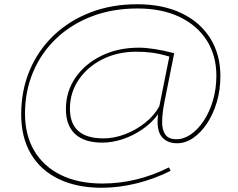

<svg xmlns="http://www.w3.org/2000/svg" viewBox="-20 -769 1121 906"><path d="M460 117Q342 117 256.5 75.5Q171 34 125.5 -43.5Q80 -121 80 -229Q80 -342 120 -437Q160 -532 233.5 -602Q307 -672 407 -710.5Q507 -749 627 -749Q748 -749 836 -707Q924 -665 972 -588.5Q1020 -512 1020 -410Q1020 -345 1003 -287.5Q986 -230 957 -186.5Q928 -143 891.5 -118Q855 -93 816 -93Q767 -93 742 -125Q717 -157 726 -230Q696 -189 651.5 -158.5Q607 -128 558 -112Q509 -96 463 -96Q378 -96 334.5 -136.5Q291 -177 291 -254Q291 -337 336 -402.5Q381 -468 459 -506Q537 -544 635 -544Q701 -544 802 -518L755 -283Q746 -236 745 -197Q744 -158 759.5 -135Q775 -112 812 -112Q848 -112 881.5 -135.5Q915 -159 942 -200Q969 -241 985 -295.5Q1001 -350 1001 -412Q1001 -506 956.5 -577Q912 -648 828.5 -688.5Q745 -729 629 -729Q510 -729 412.5 -691.5Q315 -654 244.5 -586.5Q174 -519 136 -428.5Q98 -338 98 -233Q98 -131 142 -57Q186 17 268 57Q350 97 463 97Q625 97 777 21L785 37Q710 75 625.5 96Q541 117 460 117ZM468 -116Q519 -116 571 -136Q623 -156 666 -190.5Q709 -225 732 -268L779 -502Q736 -515 700.5 -520Q665 -525 623 -525Q535 -525 464 -489.5Q393 -454 351.5 -393Q310 -332 310 -256Q310 -116 468 -116Z"/></svg>

Font: Georama Extra Expanded Thin
Style: Italic
Weight: 100
Width: 8
Italic angle: -9°
Designer: Jean-Baptiste Levee
Foundry: Production Type
Version: Version 1.000